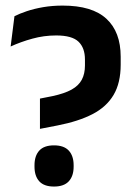

<svg xmlns="http://www.w3.org/2000/svg" viewBox="-20 -672 497 704"><path d="M126.5 -199.5V-310.5L172 -319.5Q216.5 -329 242.5 -343.5Q268.5 -358 280 -379.8Q291.5 -401.5 291.5 -432V-453.5Q291.5 -496.5 267.8 -519.2Q244 -542 186 -542Q141 -542 98.5 -530.2Q56 -518.5 19 -501.5L33 -612.5Q51.5 -622 78.2 -631Q105 -640 138.5 -645.8Q172 -651.5 210 -651.5Q318 -651.5 370.2 -603.2Q422.5 -555 422.5 -464V-435Q422.5 -368 396.5 -324Q370.5 -280 319.2 -253.5Q268 -227 191 -212ZM178 12Q141.5 12 124 -7.2Q106.5 -26.5 106.5 -61V-66Q106.5 -100.5 124 -119.8Q141.5 -139 178 -139Q214.5 -139 232.2 -119.8Q250 -100.5 250 -66V-61Q250 -26.5 232.2 -7.2Q214.5 12 178 12Z"/></svg>

Font: Anek Telugu Medium SemiBold
Style: Regular
Weight: 600
Version: Version 1.003